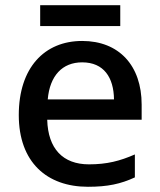

<svg xmlns="http://www.w3.org/2000/svg" viewBox="-20 -706 612 736"><path d="M441 -686H134V-606H441ZM295 -549C150 -549 52 -446 52 -265C52 -84 160 10 317 10C393 10 443 -1 497 -26V-114C440 -89 390 -76 321 -76C221 -76 164 -136 161 -247H523V-305C523 -455 436 -549 295 -549ZM295 -467C378 -467 416 -409 417 -325H163C171 -416 219 -467 295 -467Z"/></svg>

Font: Noto Sans Bengali UI Medium
Style: Regular
Weight: 500
Designer: Jelle Bosma - Monotype Design Team
Foundry: Monotype Imaging Inc.
Version: Version 2.003